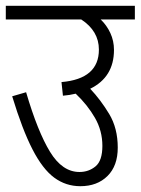

<svg xmlns="http://www.w3.org/2000/svg" viewBox="-20 -642 485 662"><path d="M0 -622H445V-575H327Q348 -555 360.5 -528Q373 -501 373 -470Q373 -376 291 -336Q327 -298 356.5 -249Q386 -200 386 -133Q386 -70 350.5 -35Q315 0 257 0Q207 0 167 -29.5Q127 -59 92 -127Q57 -195 22 -310L70 -324Q110 -188 152.5 -118.5Q195 -49 254 -49Q286 -49 309.5 -68.5Q333 -88 333 -139Q333 -191 307.5 -235.5Q282 -280 241 -319Q221 -314 197 -312L192 -359Q321 -370 321 -471Q321 -535 260 -575H0Z"/></svg>

Font: Noto Sans Devanagari UI Condensed Light
Style: Regular
Weight: 300
Width: 3
Designer: Jelle Bosma - Monotype Design Team
Foundry: Monotype Imaging Inc.
Version: Version 2.004; ttfautohint (v1.8.4.7-5d5b)